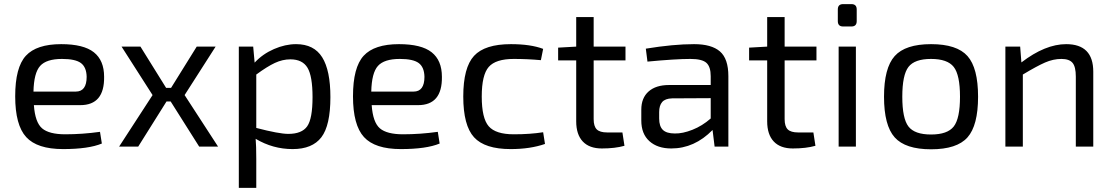

<svg xmlns="http://www.w3.org/2000/svg" viewBox="-20 -714 5419 935"><path d="M298 -60Q381 -60 467 -72L476 -15Q411 12 287 12Q161 12 107.5 -46.5Q54 -105 54 -245Q54 -386 106 -442.5Q158 -499 278 -499Q387 -499 437 -459.5Q487 -420 487 -340Q489 -202 371 -202H145Q151 -118 185 -89Q219 -60 298 -60ZM282 -427Q206 -427 175.5 -393Q145 -359 143 -268H349Q402 -268 402 -340Q401 -387 374 -407Q347 -427 282 -427Z M811 -220H791L653 0H560L723 -251L572 -487H664L789 -286H813L938 -487H1030L879 -251L1042 0H950Z M1422 -499Q1509 -499 1549 -435Q1589 -371 1589 -241Q1589 -103 1545 -45.5Q1501 12 1405 12Q1309 12 1225 -38Q1228 -4 1228 60V201H1143V-487H1213L1220 -409Q1259 -451 1314 -475Q1369 -499 1422 -499ZM1384 -62Q1450 -62 1476 -99Q1502 -136 1502 -241Q1502 -343 1477.5 -384Q1453 -425 1394 -425Q1356 -425 1318.5 -407.5Q1281 -390 1228 -351V-91Q1339 -62 1384 -62Z M1943 -60Q2026 -60 2112 -72L2121 -15Q2056 12 1932 12Q1806 12 1752.5 -46.5Q1699 -105 1699 -245Q1699 -386 1751 -442.5Q1803 -499 1923 -499Q2032 -499 2082 -459.5Q2132 -420 2132 -340Q2134 -202 2016 -202H1790Q1796 -118 1830 -89Q1864 -60 1943 -60ZM1927 -427Q1851 -427 1820.5 -393Q1790 -359 1788 -268H1994Q2047 -268 2047 -340Q2046 -387 2019 -407Q1992 -427 1927 -427Z M2468 -499Q2564 -499 2625 -476L2614 -421Q2548 -427 2482 -427Q2394 -427 2360 -388Q2326 -349 2326 -244Q2326 -138 2360 -99Q2394 -60 2482 -60Q2562 -60 2625 -70L2634 -13Q2562 12 2467 12Q2341 12 2288.5 -45.5Q2236 -103 2236 -244Q2236 -385 2288.5 -442Q2341 -499 2468 -499Z M2871 -420V-134Q2871 -99 2886 -84Q2901 -69 2937 -69H3011L3021 -4Q2975 9 2911 9Q2850 9 2818 -25Q2786 -59 2786 -123V-420H2698V-482L2786 -487V-631H2871V-487H3026V-420Z M3360 -499Q3445 -499 3486 -463.5Q3527 -428 3527 -343V0H3460L3450 -81Q3362 9 3249 9Q3182 9 3142.5 -26.5Q3103 -62 3103 -127V-180Q3103 -237 3138.5 -268.5Q3174 -300 3238 -300H3441V-343Q3441 -389 3420 -408Q3399 -427 3342 -427Q3270 -427 3133 -414L3125 -477Q3259 -499 3360 -499ZM3266 -64Q3304 -63 3352 -82Q3400 -101 3441 -137V-236L3253 -235Q3219 -234 3204.5 -217Q3190 -200 3190 -168V-137Q3190 -99 3208 -81.5Q3226 -64 3266 -64Z M3801 -420V-134Q3801 -99 3816 -84Q3831 -69 3867 -69H3941L3951 -4Q3905 9 3841 9Q3780 9 3748 -25Q3716 -59 3716 -123V-420H3628V-482L3716 -487V-631H3801V-487H3956V-420Z M4086 -694H4126Q4152 -694 4152 -668V-611Q4152 -585 4126 -585H4086Q4060 -585 4060 -611V-668Q4060 -694 4086 -694ZM4148 0H4064V-487H4148Z M4514 -499Q4640 -499 4691.5 -441Q4743 -383 4743 -243Q4743 -103 4691.5 -45Q4640 13 4514 13Q4389 13 4337 -45Q4285 -103 4285 -243Q4285 -383 4337 -441Q4389 -499 4514 -499ZM4624.5 -388Q4594 -427 4514 -427Q4434 -427 4404 -388Q4374 -349 4374 -243Q4374 -137 4404 -98Q4434 -59 4514 -59Q4594 -59 4624.5 -98Q4655 -137 4655 -243Q4655 -349 4624.5 -388Z M5172 -499Q5304 -499 5304 -365V0H5219V-341Q5219 -389 5203 -408Q5187 -427 5149 -427Q5109 -427 5069 -409.5Q5029 -392 4961 -351V0H4876V-487H4948L4954 -410Q5070 -499 5172 -499Z"/></svg>

Font: Exo 2
Style: Regular
Weight: 400
Designer: Natanael Gama
Version: Version 1.001;PS 001.001;hotconv 1.0.70;makeotf.lib2.5.58329